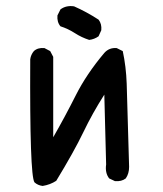

<svg xmlns="http://www.w3.org/2000/svg" viewBox="-20 -619 540 635"><path d="M121 -4Q105 -6 94 -16Q78 -39 80 -423Q82 -438 92 -450Q105 -462 127 -460L146 -450L156 -431V-165Q195 -233 230.5 -303.5Q266 -374 325 -444Q341 -462 366 -460L386 -450Q397 -399 399 -342.5Q401 -286 407 -67Q407 -45 396 -29Q382 -18 360 -20L341 -29Q327 -47 331 -75L325 -306Q286 -245 255.5 -181.5Q225 -118 166 -21Q146 -8 121 -4ZM275 -487Q250 -495 227.5 -509.5Q205 -524 180 -532Q168 -546 170 -568L180 -588Q199 -602 225 -598Q266 -580 306 -554Q317 -540 315 -519L306 -499Q292 -489 275 -487Z"/></svg>

Font: Kosefont JP
Style: Regular
Weight: 400
Designer: Nozomi Seto 瀬戸のぞみ
Version: Version 3.00;June 19, 2020